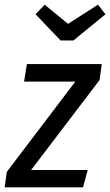

<svg xmlns="http://www.w3.org/2000/svg" viewBox="-36 -801 471 821"><path d="M390 -459 97 -74H339L319 0H-16L-7 -66L286 -452H67L79 -527H399ZM415 -740 278 -628H223L116 -740L155 -781L255 -699L383 -781Z"/></svg>

Font: Fira Sans Condensed
Style: Italic
Weight: 400
Width: 3
Italic angle: -8°
Designer: bBox Type GmbH & Carrois Corporate GbR & Edenspiekermann AG
Foundry: bBox Type GmbH & Carrois Corporate GbR & Edenspiekermann AG
Version: Version 4.301